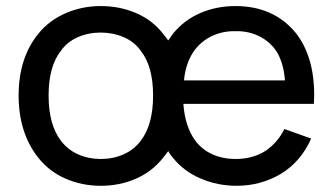

<svg xmlns="http://www.w3.org/2000/svg" viewBox="-20 -598 1100 634"><path d="M625 -133.5Q647.5 -103.5 682 -88.2Q716.5 -73 757.5 -73Q816 -73 858.5 -101Q897.5 -128 919 -172L1007.5 -140.5Q973.5 -64 907.5 -24Q841 15.5 761.5 15.5Q698.5 15.5 642.5 -8.5Q586.5 -32.5 551 -77Q546 -82.5 542.2 -88Q538.5 -93.5 535.5 -99Q530 -92 526 -86.5Q522 -81 518.5 -77Q482.5 -31.5 429 -8Q375.5 15.5 312.5 15.5Q251 15.5 196.8 -8Q142.5 -31.5 106.5 -77Q41.5 -159 41.5 -282.5Q41.5 -406.5 106.5 -486.5Q142 -530.5 196 -554Q250.5 -578 312.5 -578Q375.5 -578 429.5 -554.8Q483.5 -531.5 518.5 -486.5Q522 -482.5 526 -477Q530 -471.5 535.5 -464.5Q537.5 -467 539.5 -470Q541.5 -472.5 544.2 -476.8Q547 -481 551 -486.5Q587.5 -531.5 641 -554.8Q694.5 -578 757.5 -578Q883.5 -578 956.5 -489.5Q1017.5 -412 1017.5 -283.5L1016.5 -255H585.5Q591 -179.5 625 -133.5ZM625 -435.5Q593.5 -395 587.5 -332.5H921Q915.5 -400 886.5 -437.5Q864 -466 830.2 -481Q796.5 -496 757.5 -495Q718.5 -496 683.8 -480.8Q649 -465.5 625 -435.5ZM485.5 -282.5Q485.5 -379 445 -430Q424 -460 388.5 -475.2Q353 -490.5 312.5 -490.5Q272 -490.5 237 -475.2Q202 -460 181 -430Q140.5 -379 140.5 -282.5Q140.5 -186.5 181 -133.5Q203.5 -103.5 238.2 -88.2Q273 -73 312.5 -73Q353 -73 387.8 -88.2Q422.5 -103.5 445 -133.5Q485.5 -186.5 485.5 -282.5Z"/></svg>

Font: Russisch Sans Medium
Style: Regular
Weight: 500
Width: 4
Designer: Michael Sharanda (font) & Cristiano Sobral (main changes)
Foundry: Michael Sharanda
Version: Version 2.00;September 8, 2020;FontCreator 13.0.0.2681 64-bi